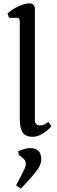

<svg xmlns="http://www.w3.org/2000/svg" viewBox="-20 -802 342 1145"><path d="M175 14Q134 14 116 -11Q98 -36 98 -92V-674Q98 -696 78 -696H34L25 -722Q54 -748 91.5 -765Q129 -782 157 -782Q171 -782 179.5 -773Q188 -764 188 -750V-88Q188 -54 218 -54Q243 -54 268 -75L287 -49Q261 -20 231 -3Q201 14 175 14ZM105 323 76 304 122 214Q134 190 134 173Q134 153 111 136L93 124L88 100L105 93Q119 88 133.5 84.5Q148 81 161 81Q188 81 207 96Q226 111 226 148Q226 179 202.5 211Q179 243 144 281Z"/></svg>

Font: Gabriela
Style: Regular
Weight: 400
Designer: Eduardo Rodriguez Tunni
Foundry: Eduardo Rodriguez Tunni
Version: Version 2.001;gftools[0.9.26]